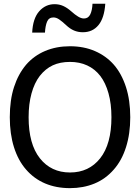

<svg xmlns="http://www.w3.org/2000/svg" viewBox="-20 -989 748 1025"><path d="M587.7 -643.6Q629.2 -595.9 652.3 -524.9Q675.4 -453.8 675.4 -363.1Q675.4 -274.9 652.8 -203.6Q630.3 -132.3 587.7 -84.1Q543.6 -33.3 484.1 -9Q424.6 15.4 353.3 15.4Q280 15.4 220.8 -9.7Q161.5 -34.9 119 -84.1Q76.9 -132.3 54.6 -203.1Q32.3 -273.8 32.3 -363.1Q32.3 -454.9 54.9 -524.4Q77.4 -593.8 119.5 -643.6Q161.5 -691.8 221 -716.9Q280.5 -742.1 353.3 -742.1Q427.7 -742.1 487.2 -716.2Q546.7 -690.3 587.7 -643.6ZM574.9 -363.1Q574.9 -435.4 559.2 -491Q543.6 -546.7 515.4 -583.6Q486.2 -621 445.4 -639.7Q404.6 -658.5 353.8 -658.5Q301 -658.5 261.8 -640.3Q222.6 -622.1 192.3 -583.6Q163.6 -546.2 148.2 -490Q132.8 -433.8 132.8 -363.1Q132.8 -220 192.8 -144.1Q252.8 -68.2 353.8 -68.2Q454.9 -68.2 514.9 -144.1Q574.9 -220 574.9 -363.1ZM542.1 -969.2Q536.9 -892.8 505.6 -854.9Q474.4 -816.9 422.1 -816.9Q396.4 -816.9 374.9 -826.2Q353.3 -835.4 332.8 -854.9Q311.3 -874.9 295.9 -885.4Q280.5 -895.9 265.1 -895.9Q241 -895.9 231.5 -873.8Q222.1 -851.8 220 -814.9H151.8Q155.4 -890.3 189 -928.5Q222.6 -966.7 271.3 -966.7Q296.4 -966.7 317.4 -957.2Q338.5 -947.7 359.5 -929.2Q380.5 -910.3 397.2 -900.3Q413.8 -890.3 428.2 -890.3Q451.3 -890.3 461.8 -912.1Q472.3 -933.8 473.8 -969.2Z"/></svg>

Font: Myanmar Handwriting
Style: Regular
Weight: 400
Designer: Khon Soe Zaw Thu
Foundry: PaOh Unicode khonsoezawthu@gmail.com and @hotmail.com
Version: Version 1.30 November 9, 2016